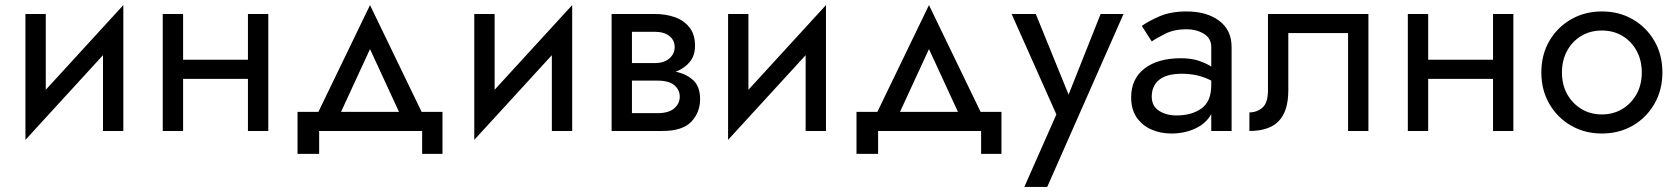

<svg xmlns="http://www.w3.org/2000/svg" viewBox="-20 -515 6592 755"><path d="M160 -460V-162L465 -495V0H385V-298L80 35V-460Z M620 -460H700V-280H955V-460H1035V0H955V-205H700V0H620Z M1640 0H1235V90H1150V-75H1232L1435 -495L1638 -75H1720V90H1640ZM1435 -322 1321 -75H1549Z M1925 -460V-162L2230 -495V0H2150V-298L1845 35V-460Z M2385 -460H2555Q2598 -460 2633.5 -447.5Q2669 -435 2691 -407.5Q2713 -380 2713 -335Q2713 -296 2692 -271Q2671 -246 2637 -233Q2680 -224 2706.5 -199Q2733 -174 2733 -125Q2733 -73 2698.5 -36.5Q2664 0 2585 0H2385ZM2555 -390H2465V-267H2555Q2591 -267 2612 -285Q2633 -303 2633 -330Q2633 -357 2612 -373.5Q2591 -390 2555 -390ZM2565 -198H2465V-70H2565Q2610 -70 2631.5 -89Q2653 -108 2653 -135Q2653 -162 2631.5 -180Q2610 -198 2565 -198Z M2923 -460V-162L3228 -495V0H3148V-298L2843 35V-460Z M3838 0H3433V90H3348V-75H3430L3633 -495L3836 -75H3918V90H3838ZM3633 -322 3519 -75H3747Z M4398 -460 4098 220H4008L4134 -65L3958 -460H4053L4182 -143L4308 -460Z M4509 -352 4470 -413Q4496 -432 4540 -451Q4584 -470 4646 -470Q4725 -470 4774 -433.5Q4823 -397 4823 -330V0H4743V-66Q4722 -29 4680 -9.5Q4638 10 4586 10Q4543 10 4507 -6Q4471 -22 4449.5 -53.5Q4428 -85 4428 -132Q4428 -205 4480.5 -245.5Q4533 -286 4624 -286Q4664 -286 4694 -276Q4724 -266 4743 -253V-330Q4743 -365 4713.5 -382.5Q4684 -400 4646 -400Q4597 -400 4561.5 -382Q4526 -364 4509 -352ZM4509 -135Q4509 -98 4537.5 -79.5Q4566 -61 4606 -61Q4666 -61 4704.5 -88.5Q4743 -116 4743 -180V-198Q4692 -225 4628 -225Q4567 -225 4538 -201Q4509 -177 4509 -135Z M5361 -460V0H5281V-385H5046V-160Q5046 -78 5008.5 -39Q4971 0 4893 0V-73Q4923 -73 4944.5 -92Q4966 -111 4966 -160V-460Z M5516 -460H5596V-280H5851V-460H5931V0H5851V-205H5596V0H5516Z M6041 -230Q6041 -300 6072.5 -354Q6104 -408 6158 -439Q6212 -470 6279 -470Q6347 -470 6400.5 -439Q6454 -408 6485.5 -354Q6517 -300 6517 -230Q6517 -161 6485.5 -106.5Q6454 -52 6400.5 -21Q6347 10 6279 10Q6212 10 6158 -21Q6104 -52 6072.5 -106.5Q6041 -161 6041 -230ZM6122 -230Q6122 -182 6142.5 -145Q6163 -108 6198.5 -86.5Q6234 -65 6279 -65Q6324 -65 6359.5 -86.5Q6395 -108 6415.5 -145Q6436 -182 6436 -230Q6436 -278 6415.5 -315.5Q6395 -353 6359.5 -374Q6324 -395 6279 -395Q6234 -395 6198.5 -374Q6163 -353 6142.5 -315.5Q6122 -278 6122 -230Z"/></svg>

Font: Jost*
Style: Regular
Weight: 400
Version: Version 3.7